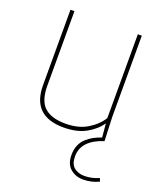

<svg xmlns="http://www.w3.org/2000/svg" viewBox="-137 -617 763 910"><g transform="rotate(20 245.0 -162.0)"><path d="M463.9 171.9 470.2 188Q433.1 206.1 391.1 206.1Q352.5 206.1 326.2 183.3Q299.8 160.6 299.8 115.2Q299.8 87.9 308.6 66.4Q317.4 44.9 333.7 30Q350.1 15.1 367.4 5.6Q384.8 -3.9 408.2 -12.2L401.9 -81.1Q376.5 -43.9 331.3 -19Q286.1 5.9 219.2 5.9Q60.1 5.9 60.1 -149.9V-529.8H80.1V-154.8Q80.1 -78.6 115.2 -46.4Q150.4 -14.2 221.2 -14.2Q286.6 -14.2 331.3 -41.3Q376 -68.4 399.9 -106.9V-529.8H419.9V-120.1L424.8 0Q317.9 34.7 317.9 115.2Q317.9 153.8 338.4 170.9Q358.9 188 391.1 188Q428.2 188 463.9 171.9Z"/></g></svg>

Font: Cooper Hewitt
Style: Thin
Weight: 701
Designer: Village Type and Design LLC
Foundry: Cooper Hewitt Smithsonian Design Museum
Version: 1.000